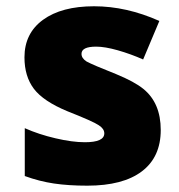

<svg xmlns="http://www.w3.org/2000/svg" viewBox="-20 -583 573 613"><path d="M251 -128.9Q313 -128.9 313 -157.2Q313 -171.9 295.4 -183.1Q277.8 -195.3 194.8 -228Q118.2 -259.8 88.1 -299.6Q58.1 -339.4 58.1 -399.9Q58.1 -476.6 117.4 -519.8Q176.8 -563 280.3 -563Q383.8 -563 488.8 -516.1L437 -393.1Q397.5 -410.6 356.2 -422.4Q314.9 -434.1 287.1 -434.1Q240.2 -434.1 240.2 -411.1Q240.2 -397 256.3 -386.7Q275.9 -376 351.1 -346.2Q409.2 -322.3 437.5 -299.3Q493.2 -254.4 493.2 -168Q493.2 -81.5 432.9 -35.9Q372.6 9.8 258.8 9.8Q198.7 9.8 152.3 2.9Q106 -3.9 59.1 -21V-173.8Q104 -153.8 157.5 -141.4Q210.9 -128.9 251 -128.9Z"/></svg>

Font: Open Sans Hebrew Extra Bold
Style: Regular
Weight: 800
Foundry: Ascender Corporation, Yanek Iontef
Version: Version 2.001;PS 002.001;hotconv 1.0.70;makeotf.lib2.5.58329